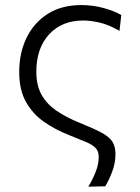

<svg xmlns="http://www.w3.org/2000/svg" viewBox="-20 -526 538 740"><path d="M320.5 193.5Q336.5 167 348.5 137Q360.5 107 360.5 79Q360.5 57.5 348.8 44.8Q337 32 311.2 21.2Q285.5 10.5 244.5 -6Q193.5 -26 150 -56.2Q106.5 -86.5 80.2 -133Q54 -179.5 54 -248Q54 -321.5 82.2 -380Q110.5 -438.5 164 -472.5Q217.5 -506.5 293.5 -506.5Q337 -506.5 377.8 -495.5Q418.5 -484.5 447.5 -468L440.5 -407Q399 -431 363.8 -439Q328.5 -447 300.5 -447Q218.5 -447 169.2 -393.5Q120 -340 120 -249.5Q120 -196.5 140.5 -160.2Q161 -124 198.8 -98.5Q236.5 -73 287.5 -52.5Q343.5 -30 373 -13.8Q402.5 2.5 413.8 21Q425 39.5 425 68Q425 103 412 136.8Q399 170.5 385.5 192Z"/></svg>

Font: Commissioner Light
Style: Regular
Weight: 300
Designer: Kostas Bartsokas
Foundry: Kostas Bartsokas
Version: Version 1.000; ttfautohint (v1.8.3)